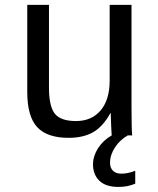

<svg xmlns="http://www.w3.org/2000/svg" viewBox="-20 -548 640 777"><path d="M178.2 -528.3V-193.4Q178.2 -117.2 202.1 -87.6Q226.1 -58.1 287.6 -58.1Q350.6 -58.1 387.2 -101.1Q423.8 -144 423.8 -222.2V-528.3H512.2V-112.8Q512.2 -20.5 515.1 0H432.1Q431.6 -2.4 431.2 -13.2Q430.7 -23.9 429.9 -37.8Q429.2 -51.8 428.2 -90.3H426.8Q396.5 -35.6 356.7 -12.9Q316.9 9.8 257.8 9.8Q170.9 9.8 130.6 -33.4Q90.3 -76.7 90.3 -176.3V-528.3ZM527.3 195.3Q496.6 208.5 459.5 208.5Q408.2 208.5 382.3 183.6Q356.4 158.7 356.4 117.2Q356.4 84 376.7 52Q397 20 432.1 0H497.1Q465.8 17.6 445.6 48.1Q425.3 78.6 425.3 110.8Q425.3 131.3 437.3 143.1Q449.2 154.8 471.2 154.8Q497.6 154.8 527.3 143.1Z"/></svg>

Font: Cousine
Style: Regular
Weight: 400
Monospace: yes
Designer: Steve Matteson
Foundry: Monotype Imaging Inc.
Version: Version 1.21